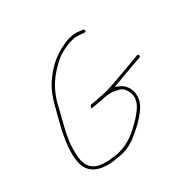

<svg xmlns="http://www.w3.org/2000/svg" viewBox="-137 -774 936 936"><g transform="rotate(-45 331.0 -306.5)"><path d="M51 -85C74 -42 130 -22 198 -18C237 -13 269 -19 300 -30C334 -44 370 -61 399 -80C437 -106 468 -129 476 -176C482 -212 466 -242 447 -257L427 -273L452 -275C477 -277 510 -280 551 -284L614 -289C616 -290 618 -291 619 -292C621 -295 620 -303 617 -305H613L550 -299C509 -296 476 -293 451 -291C434 -289 418 -288 402 -288C396 -287 388 -287 381 -287C373 -287 362 -288 353 -288H351C347 -289 342 -289 337 -289H335C331 -290 327 -290 322 -290H321C305 -291 293 -293 282 -294C280 -292 273 -284 271 -279C283 -277 303 -276 320 -274H323C327 -273 330 -273 334 -273H336C340 -272 345 -272 351 -272C360 -272 369 -270 378 -269H379L396 -265C404 -263 409 -260 418 -255C439 -246 453 -236 459 -209C470 -170 448 -140 429 -123C407 -103 372 -81 344 -67C306 -47 259 -29 200 -33C147 -40 89 -47 65 -92C51 -120 56 -153 64 -185C82 -263 128 -330 160 -390C189 -449 228 -495 281 -529C305 -544 338 -564 367 -571C390 -577 416 -583 447 -581C459 -581 474 -577 488 -572L509 -564C512 -564 513 -563 516 -564C522 -566 520 -579 515 -579L493 -588C477 -595 462 -597 447 -597H446C432 -598 419 -597 405 -594H404C328 -583 274 -549 226 -507C176 -463 146 -396 109 -332C96 -310 84 -285 73 -260C53 -214 24 -134 51 -85Z"/></g></svg>

Font: Stray Cat
Style: ExLt
Weight: 200
Version: Version 1.0